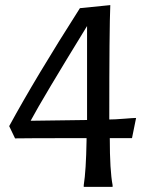

<svg xmlns="http://www.w3.org/2000/svg" viewBox="-20 -732 606 752"><path d="M410 -191Q410 -64 421 -7V0H308V-7Q317 -63 319 -181V-191Q73 -191 39 -190L16 -238Q120 -429 293 -700L412 -712Q408 -624 408 -264Q429 -264 466 -267Q503 -270 513 -270L497 -191ZM321 -262V-630Q146 -345 100 -259Q108 -259 321 -262Z"/></svg>

Font: Asul
Style: Regular
Weight: 400
Version: Version 1.001